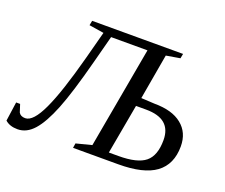

<svg xmlns="http://www.w3.org/2000/svg" viewBox="-138 -824 1175 1002"><g transform="rotate(20 450.0 -322.5)"><path d="M594 -364 668 -360Q767 -360 820 -317Q874 -274 874 -197Q874 -97 806 -47Q739 2 599 2H348L352 -24L438 -46L539 -609H337L297 -457Q248 -270 210 -175Q172 -80 132 -35Q92 10 42 10Q-2 10 -27 -13L-12 -119H10L24 -76Q34 -58 60 -58Q104 -58 150 -157Q196 -255 252 -465L292 -616L210 -629L215 -655H720L715 -629L638 -616ZM582 -316 532 -39H585Q690 -39 734 -75Q778 -111 778 -197Q778 -316 638 -316Z"/></g></svg>

Font: Libra Serif Modern
Style: Italic
Weight: 400
Italic angle: -12°
Designer: Stefan Peev, Context Ltd
Foundry: Stefan Peev, Context Ltd
Version: Version 1.000